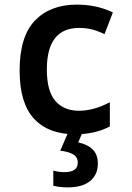

<svg xmlns="http://www.w3.org/2000/svg" viewBox="-20 -572 570 832"><path d="M307 10Q190 10 127.5 -57.5Q65 -125 65 -266Q65 -414 131.5 -483Q198 -552 313 -552Q354 -552 393 -544Q432 -536 469 -518L433 -424Q402 -439 376.5 -445Q351 -451 323 -451Q183 -451 183 -271Q183 -177 220 -134.5Q257 -92 322 -92Q353 -92 386.5 -101Q420 -110 456 -129V-24Q419 -5 381 2.5Q343 10 307 10ZM273 240Q257 240 240 238Q223 236 211 233V167Q235 174 259 174Q317 174 317 133Q317 109 297 97Q277 85 241 81L277 -2H339L319 45Q360 54 382 76Q404 98 404 137Q404 185 370.5 212.5Q337 240 273 240Z"/></svg>

Font: Noto Sans Mono Condensed SemiBold
Style: Regular
Weight: 600
Width: 3
Designer: Monotype Design Team
Foundry: Monotype Imaging Inc.
Version: Version 2.014